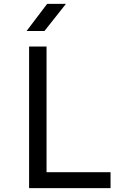

<svg xmlns="http://www.w3.org/2000/svg" viewBox="-20 -970 640 990"><path d="M130 0V-730H220V-82H550V0ZM117 -810 223 -950H320L209 -810Z"/></svg>

Font: JetBrainsMonoNL NF
Style: Regular
Weight: 400
Designer: Philipp Nurullin, Konstantin Bulenkov
Foundry: JetBrains
Version: Version 2.304; ttfautohint (v1.8.4.7-5d5b);Nerd Fonts 3.2.1